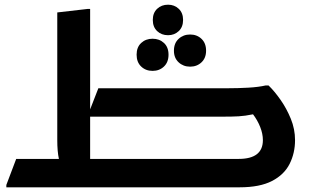

<svg xmlns="http://www.w3.org/2000/svg" viewBox="-20 -798 1333 818"><path d="M7 0V-10L49 -121H231Q224 -152 224 -202V-745L354 -760H364V-332L399 -422H950Q994 -422 1038 -424.5Q1082 -427 1112 -434H1124Q1149 -410 1175 -373Q1201 -336 1219 -292Q1237 -248 1237 -201Q1237 -146 1214 -100Q1191 -54 1139 -27Q1087 0 1001 0ZM932 -301H364V-121H997Q1100 -121 1100 -201Q1100 -228 1088.5 -257Q1077 -286 1058 -311Q1024 -304 997 -302.5Q970 -301 932 -301ZM696 -648Q668 -648 649.5 -665.5Q631 -683 631 -713Q631 -743 649.5 -760.5Q668 -778 696 -778Q723 -778 741.5 -760.5Q760 -743 760 -713Q760 -683 741.5 -665.5Q723 -648 696 -648ZM790 -514Q761 -514 741 -532.5Q721 -551 721 -582Q721 -614 741 -632.5Q761 -651 790 -651Q819 -651 838.5 -632.5Q858 -614 858 -582Q858 -551 838.5 -532.5Q819 -514 790 -514ZM630 -496Q601 -496 581.5 -514.5Q562 -533 562 -565Q562 -597 581.5 -615Q601 -633 630 -633Q659 -633 678.5 -615Q698 -597 698 -565Q698 -533 678.5 -514.5Q659 -496 630 -496Z"/></svg>

Font: Kufam SemiBold
Style: Regular
Weight: 600
Designer: Wael Morcos, Artur Schmal
Foundry: Original Type
Version: Version 1.300; ttfautohint (v1.8.3)